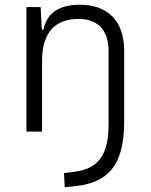

<svg xmlns="http://www.w3.org/2000/svg" viewBox="-20 -547 626 798"><path d="M249 231 275.4 228.5C430.7 217.3 496.1 139.6 496.1 -42.5V-336.9C496.1 -458 429.2 -527.3 313 -527.3C225.1 -527.3 175.3 -493.2 160.6 -423.8H153.8L148.9 -517.6H89.8V0H154.8V-292.5C154.8 -410.2 206.5 -468.3 307.6 -468.3C385.3 -468.3 431.2 -421.4 431.2 -338.4V-30.3C431.2 99.1 387.7 155.8 285.2 167.5L246.1 172.4Z"/></svg>

Font: Cascadia Code Light
Style: Regular
Weight: 300
Monospace: yes
Designer: Aaron Bell
Foundry: Saja Typeworks
Version: Version 2404.023